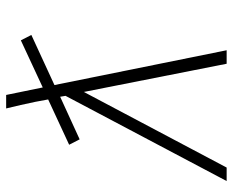

<svg xmlns="http://www.w3.org/2000/svg" viewBox="-88 -688 775 640"><g transform="rotate(-90 300.0 -367.5)"><path d="M17 0 301 -537 298 -555 156 -490 138 -525 289 -595 281 -638Q276 -662 270.5 -686.5Q265 -711 259 -735H304L329 -613L486 -686L504 -651L337 -574L453 0H408L314 -476L62 0Z"/></g></svg>

Font: Iosevka Etoile Extralight
Style: Italic
Weight: 200
Italic angle: -9°
Designer: Belleve Invis
Foundry: Belleve Invis
Version: Version 22.1.2; ttfautohint (v1.8.4)